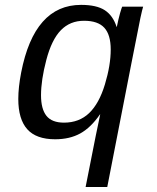

<svg xmlns="http://www.w3.org/2000/svg" viewBox="-20 -556 640 784"><path d="M311 -536.1Q374.5 -536.1 408 -514.2Q441.4 -492.2 456.1 -446.3H457Q463.4 -478 470.2 -502Q477.1 -525.9 479 -528.8H564.5Q561 -518.1 553.2 -482.2Q545.4 -446.3 418 207.5H329.6Q382.3 -61 389.2 -88.9H388.2Q351.1 -35.2 307.9 -11.2Q264.6 12.7 205.1 12.7Q127.9 12.7 91.3 -28.3Q54.7 -69.3 54.7 -151.9Q54.7 -199.2 66.4 -259.8Q120.1 -536.1 311 -536.1ZM432.1 -354Q432.1 -414.1 406 -442.6Q379.9 -471.2 323.2 -471.2Q266.1 -471.2 228.5 -432.6Q190.9 -394 169.2 -311.5Q147.5 -229 147.5 -167Q147.5 -110.8 169.7 -83Q191.9 -55.2 241.2 -55.2Q303.2 -55.2 344 -94.2Q384.8 -133.3 408.4 -211.4Q432.1 -289.6 432.1 -354Z"/></svg>

Font: Cousine
Style: Italic
Weight: 400
Italic angle: -12°
Monospace: yes
Designer: Steve Matteson
Foundry: Monotype Imaging Inc.
Version: Version 1.21